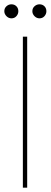

<svg xmlns="http://www.w3.org/2000/svg" viewBox="-29 -870 235 890"><path d="M77 0V-700H97V0ZM24 -785Q11 -785 1 -795Q-9 -805 -9 -818Q-9 -832 1 -841Q11 -850 24 -850Q38 -850 47 -841Q56 -832 56 -818Q56 -805 47 -795Q38 -785 24 -785ZM154 -785Q141 -785 131 -795Q121 -805 121 -818Q121 -832 131 -841Q141 -850 154 -850Q168 -850 177 -841Q186 -832 186 -818Q186 -805 177 -795Q168 -785 154 -785Z"/></svg>

Font: DM Sans 11pt Thin
Style: Regular
Weight: 250
Version: Version 4.004;gftools[0.9.30]